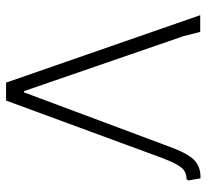

<svg xmlns="http://www.w3.org/2000/svg" viewBox="-44 -636 680 632"><g transform="rotate(90 296.0 -320.0)"><path d="M99 -584 280 -59H284L460 -530Q483 -595 505.5 -618Q528 -641 567 -640L574 -600L570 -594Q546 -594 532 -577.5Q518 -561 499 -511L311 0H252L30 -639H85Z"/></g></svg>

Font: t
Style: Regular
Weight: 300
Designer: Juan Pablo del Peral
Foundry: Huerta Tipografica
Version: Version 2.004; ttfautohint (v1.8.1)